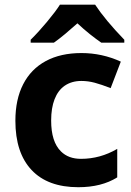

<svg xmlns="http://www.w3.org/2000/svg" viewBox="-20 -780 554 810"><path d="M44.9 -270.5Q44.9 -360.8 77.9 -424.8Q110.8 -488.8 173.3 -522.5Q235.8 -556.2 323.7 -556.2Q410.6 -556.2 489.7 -520L446.8 -408.2Q408.2 -423.3 379.9 -430.9Q351.6 -438.5 323.2 -438.5Q282.2 -438.5 252.4 -418Q224.6 -398.4 210.2 -361.3Q195.8 -324.2 195.8 -271.5Q195.8 -181.6 237.3 -141.1Q268.6 -109.9 321.8 -109.9Q402.8 -109.9 474.6 -151.9V-31.7Q408.2 9.8 310.5 9.8Q181.6 9.8 113.3 -62.7Q44.9 -135.3 44.9 -270.5ZM232.9 -760.3H381.3Q423.8 -695.8 504.4 -612.3V-600.1H407.2Q387.2 -613.8 359.4 -635.7Q332 -657.7 306.6 -681.6Q283.7 -661.1 255.4 -637.2Q226.6 -613.3 207.5 -600.1H109.4V-612.3Q142.1 -644.5 178 -687.5Q213.9 -730.5 232.9 -760.3Z"/></svg>

Font: Viking Open Sans
Style: Bold
Weight: 700
Foundry: Ascender Corporation
Version: Version 2.001